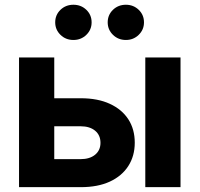

<svg xmlns="http://www.w3.org/2000/svg" viewBox="-20 -773 824 793"><path d="M153.3 -367.2H314Q383.8 -367.2 433.6 -344.2Q483.4 -321.3 510 -280.3Q536.6 -239.3 536.6 -183.6Q536.6 -128.9 510 -87.4Q483.4 -45.9 433.6 -22.9Q383.8 0 314 0H58.6V-535.6H204.1V-115.7H312.5Q350.6 -115.7 372.8 -134Q395 -152.3 395 -183.1Q395 -214.8 372.8 -233.2Q350.6 -251.5 312.5 -251.5H153.3ZM580.1 0V-535.6H725.6V0ZM500 -607.9Q468.3 -607.9 446.5 -629.2Q424.8 -650.4 424.8 -680.7Q424.8 -711.4 446.5 -732.4Q468.3 -753.4 500 -753.4Q531.2 -753.4 553 -732.4Q574.7 -711.4 574.7 -680.7Q574.7 -650.4 553 -629.2Q531.2 -607.9 500 -607.9ZM283.2 -607.9Q251.5 -607.9 229.7 -629.2Q208 -650.4 208 -680.7Q208 -711.4 229.7 -732.4Q251.5 -753.4 283.2 -753.4Q314.9 -753.4 336.7 -732.4Q358.4 -711.4 358.4 -680.7Q358.4 -650.4 336.7 -629.2Q314.9 -607.9 283.2 -607.9Z"/></svg>

Font: Inter 20pt
Style: Bold
Weight: 700
Version: Version 4.001;git-66647c0bb